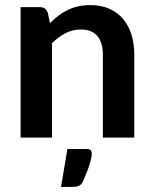

<svg xmlns="http://www.w3.org/2000/svg" viewBox="-20 -541 604 755"><path d="M61 0ZM61 0V-513H136.5Q160.5 -513 168 -490.5L176.5 -450Q192 -466 209.2 -479Q226.5 -492 245.8 -501.5Q265 -511 287 -516Q309 -521 335 -521Q377 -521 409.5 -506.8Q442 -492.5 463.8 -466.8Q485.5 -441 496.8 -405.2Q508 -369.5 508 -326.5V0H384.5V-326.5Q384.5 -373.5 363 -399.2Q341.5 -425 297.5 -425Q265.5 -425 237.5 -410.5Q209.5 -396 184.5 -371V0ZM320.5 45Q334.5 45 337.8 51.2Q341 57.5 341 63.5Q341 68 339.8 76Q338.5 84 335 96.8Q331.5 109.5 324.5 128Q317.5 146.5 306.5 172Q299.5 186 289.5 190Q279.5 194 263.5 194H220L245 45Z"/></svg>

Font: Lato
Style: Bold
Weight: 700
Designer: Lukasz Dziedzic
Foundry: tyPoland Lukasz Dziedzic
Version: Version 2.007; 2014-02-27